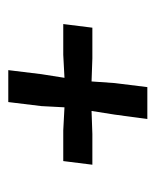

<svg xmlns="http://www.w3.org/2000/svg" viewBox="25 -480 384 475"><g transform="rotate(-90 217.5 -242.0)"><path d="M161 -70 172 -151 181 -208 124 -206H48L57 -278H133L190 -275L193 -332L203 -414H282L272 -332L263 -275L320 -278H396L387 -206H311L254 -208L250 -151L240 -70Z"/></g></svg>

Font: Yrsa SemiBold
Style: Italic
Weight: 600
Italic angle: -7.10001°
Version: Version 2.004